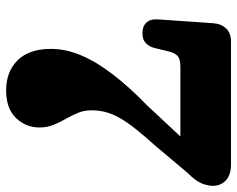

<svg xmlns="http://www.w3.org/2000/svg" viewBox="-92 -648 758 613"><g transform="rotate(90 286.5 -341.0)"><path d="M423.1 -546.9 453.5 -538.4H193Q168.6 -538.4 158.6 -530Q148.6 -521.5 143.6 -500.8L133.2 -457.6Q128.8 -438.9 117.2 -428.1Q105.7 -417.2 85.8 -417.3Q63 -417.4 51.3 -430.3Q39.6 -443.1 41.5 -468.4L53.6 -643.3Q55.6 -669 70.4 -684.5Q85.3 -700 112.2 -700H503.9Q537.6 -700 555.2 -683.9Q572.8 -667.8 572.8 -641.5Q572.8 -626.3 565.3 -607Q557.9 -587.7 531.1 -560.9L445.4 -459Q412.4 -422.5 390.3 -394.4Q368.2 -366.4 355.3 -343.1Q342.4 -319.9 337 -298.6Q331.7 -277.3 331.7 -254Q331.7 -231 339.9 -211.2Q348.2 -191.4 359.1 -172.5Q370 -153.7 378.2 -133.1Q386.5 -112.6 386.5 -88.1Q386.5 -45.3 356.4 -13.7Q326.4 17.9 267.8 17.9Q208.1 17.9 171.8 -18.8Q135.6 -55.6 135.6 -125.7Q135.6 -172.4 156 -221.1Q176.4 -269.8 216.7 -322.3Q257 -374.9 316.4 -432.6Z"/></g></svg>

Font: Fraunces SuperSoft Wonky
Style: Regular
Weight: 900
Version: Version 1.000;[b76b70a41]